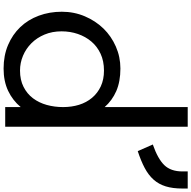

<svg xmlns="http://www.w3.org/2000/svg" viewBox="-18 -1022 1049 1052"><g transform="rotate(90 506.0 -495.5)"><path d="M771.2 -808.8Q850 -836.2 884.4 -871.9Q918.8 -907.5 918.8 -971.2V-1000H1012.5V-971.2Q1012.5 -917.5 1000.6 -879.4Q988.8 -841.2 963.8 -813.1Q938.8 -785 900 -764.4Q861.2 -743.8 807.5 -726.2ZM43.8 -310Q43.8 -377.5 68.8 -436.2Q93.8 -495 135.6 -538.1Q177.5 -581.2 234.4 -606.2Q291.2 -631.2 355 -631.2Q426.2 -631.2 478.1 -608.8Q530 -586.2 566.2 -545V-1000H673.8V0H566.2V-85Q530 -41.2 477.5 -16.2Q425 8.8 355 8.8Q283.8 8.8 226.2 -15.6Q168.8 -40 128.1 -82.5Q87.5 -125 65.6 -183.8Q43.8 -242.5 43.8 -310ZM151.2 -308.8Q151.2 -257.5 168.8 -215.6Q186.2 -173.8 216.2 -143.8Q246.2 -113.8 285 -97.5Q323.8 -81.2 366.2 -81.2Q417.5 -81.2 455.6 -100.6Q493.8 -120 518.1 -152.5Q542.5 -185 554.4 -227.5Q566.2 -270 566.2 -317.5Q566.2 -363.8 553.8 -404.4Q541.2 -445 515.6 -475.6Q490 -506.2 452.5 -523.8Q415 -541.2 366.2 -541.2Q313.8 -541.2 273.8 -522.5Q233.8 -503.8 206.9 -471.9Q180 -440 165.6 -398.1Q151.2 -356.2 151.2 -308.8Z"/></g></svg>

Font: Abordage
Style: Regular
Weight: 400
Designer: Ange Degheest & Eugénie Bidaut
Foundry: Velvetyne Type Foundry
Version: Version 1.000;FEAKit 1.0